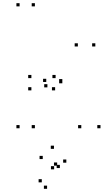

<svg xmlns="http://www.w3.org/2000/svg" viewBox="-20 -795 660 1205"><path d="M103 10V-10H83V10ZM199 10V-10H179V10ZM199 -755V-775H179V-755ZM103 -755V-775H83V-755ZM270.3 -280.5V-300.5H250.3V-280.5ZM329 -304.7V-324.7H309V-304.7ZM177 -304.7V-324.7H157V-304.7ZM177 -227.8V-247.8H157V-227.8ZM326 -227.8V-247.8H306V-227.8ZM277.5 -246.7V-266.7H257.5V-246.7ZM490.2 10V-10H470.2V10ZM610.7 10V-10H590.7V10ZM371.2 -272.2V-292.2H351.2V-272.2ZM371.2 -278.7V-298.7H351.2V-278.7ZM578.3 -503.3V-523.3H558.3V-503.3ZM468.7 -503.3V-523.3H448.7V-503.3ZM355.7 259.7V239.7H335.7V259.7ZM338.7 244.7V224.7H318.7V244.7ZM242.3 349.5V329.5H222.3V349.5ZM275.5 390V370H255.5V390ZM396.3 226V206H376.3V226ZM318.7 139.2V119.2H298.7V139.2ZM248.3 203.3V183.3H228.3V203.3ZM319.7 267.8V247.8H299.7V267.8Z"/></svg>

Font: Monaspace Argon Dots Var
Style: Regular
Weight: 400
Designer: Riley Cran and the Lettermatic Team
Version: Version 1.100 (Monaspace Argon Dots)